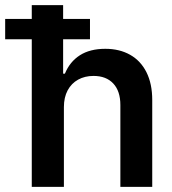

<svg xmlns="http://www.w3.org/2000/svg" viewBox="-64 -727 671 747"><path d="M184.6 0H59.6V-574.2H-43.9V-653.3H59.6V-707H181.6V-653.3H286.1V-574.2H181.6V-440.4H188.5Q207.5 -486.8 246.8 -512Q286.1 -537.1 345.7 -537.1Q400.9 -537.1 442.1 -513.9Q483.4 -490.7 505.9 -445.8Q528.3 -400.9 528.3 -337.9V0H404.3V-318.4Q404.3 -372.6 376.7 -402.1Q349.1 -431.6 299.8 -431.6Q266.1 -431.6 240 -417.2Q213.9 -402.8 199.2 -375.5Q184.6 -348.1 184.6 -310.5Z"/></svg>

Font: Pretendard GOV SemiBold
Style: Regular
Weight: 600
Designer: Base glyphs from Inter by Rasmus Andersson; Hangeul glyphs from Noto Sans CJK(Source Han Sans) by Jang Soo-young and Kan
Foundry: Kil Hyung-jin
Version: Version 1.309